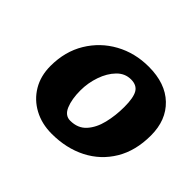

<svg xmlns="http://www.w3.org/2000/svg" viewBox="-107 -915 704 704"><g transform="rotate(45 245.0 -563.0)"><path d="M228 -350Q176.5 -350 136 -371.8Q95.5 -393.5 72.2 -432.5Q49 -471.5 49 -523Q49 -598 83.5 -655Q118 -712 176.2 -744Q234.5 -776 306 -776Q392.5 -776 441.2 -729.2Q490 -682.5 490 -603Q490 -524 456 -467.2Q422 -410.5 362.8 -380.2Q303.5 -350 228 -350ZM242 -432Q281.5 -432 304.5 -457.5Q327.5 -483 337.2 -523.2Q347 -563.5 347 -608Q347 -655.5 335 -676.2Q323 -697 293 -697Q261.5 -697 238.5 -673.2Q215.5 -649.5 202.8 -612.8Q190 -576 190 -537Q190 -492 202.5 -462Q215 -432 242 -432Z"/></g></svg>

Font: Merriweather Sans ExtraBold
Style: Italic
Weight: 800
Italic angle: -7.5°
Designer: Eben Sorkin
Foundry: Eben Sorkin
Version: Version 2.001; ttfautohint (v1.8.3)